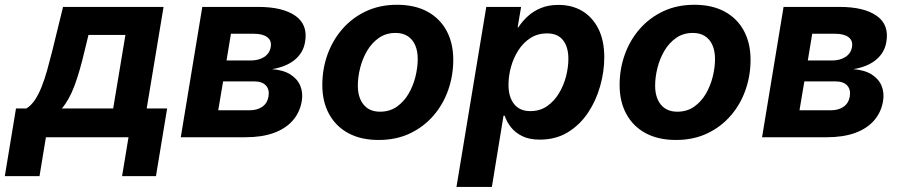

<svg xmlns="http://www.w3.org/2000/svg" viewBox="-74 -564 3702 789"><path d="M-54.2 159.7 -8.3 -118.2H34.2Q53.7 -129.9 69.1 -152.8Q84.5 -175.8 96.9 -207Q109.4 -238.3 119.9 -275.9Q130.4 -313.5 140.6 -354L185.1 -535.6H598.1L528.8 -118.2H612.8L566.9 159.7H427.7L454.1 0H114.7L88.4 159.7ZM180.2 -118.2H391.1L441.4 -420.4H289.6L273.4 -354Q253.9 -270.5 232.4 -212.6Q210.9 -154.8 180.2 -118.2Z M668.9 0 757.3 -535.6H987.3Q1087.9 -535.6 1139.9 -499Q1191.9 -462.4 1179.7 -392.1Q1172.9 -348.1 1137.9 -318.8Q1103 -289.6 1043.9 -279.8Q1089.8 -276.4 1118.9 -258.3Q1147.9 -240.2 1159.9 -211.7Q1171.9 -183.1 1166 -147.9Q1158.2 -102.1 1128.9 -68.6Q1099.6 -35.2 1050.8 -17.6Q1002 0 934.6 0ZM822.8 -110.8H951.2Q982.9 -110.8 1003.7 -125.2Q1024.4 -139.6 1029.3 -167Q1034.2 -195.8 1018.8 -212.6Q1003.4 -229.5 970.7 -229.5H842.8ZM856.9 -315.4H955.1Q989.7 -315.4 1012 -330.1Q1034.2 -344.7 1038.6 -371.1Q1043 -397 1024.4 -411.1Q1005.9 -425.3 969.2 -425.3H875Z M1481.9 11.2Q1409.2 11.2 1357.4 -16.8Q1305.7 -44.9 1278.1 -95.7Q1250.5 -146.5 1250.5 -214.8Q1250.5 -280.3 1271.7 -339.6Q1293 -398.9 1333.3 -445.1Q1373.5 -491.2 1430.2 -517.8Q1486.8 -544.4 1557.6 -544.4Q1630.4 -544.4 1682.1 -516.4Q1733.9 -488.3 1761.2 -437.5Q1788.6 -386.7 1788.6 -318.4Q1788.6 -253.4 1767.8 -194.1Q1747.1 -134.8 1707 -88.6Q1667 -42.5 1610.4 -15.6Q1553.7 11.2 1481.9 11.2ZM1487.8 -105Q1527.3 -105 1556.6 -125.5Q1585.9 -146 1605 -178.7Q1624 -211.4 1633.3 -249.3Q1642.6 -287.1 1642.6 -321.3Q1642.6 -354.5 1632.1 -378.4Q1621.6 -402.3 1601.3 -415.5Q1581.1 -428.7 1551.8 -428.7Q1512.2 -428.7 1482.9 -408.2Q1453.6 -387.7 1434.6 -355.2Q1415.5 -322.8 1406 -284.9Q1396.5 -247.1 1396.5 -211.9Q1396.5 -163.1 1420.2 -134Q1443.8 -105 1487.8 -105Z M1801.8 204.1 1924.3 -535.6H2067.4L2053.2 -451.7H2056.2Q2071.8 -476.1 2095 -497.3Q2118.2 -518.6 2149.4 -531.2Q2180.7 -543.9 2220.7 -543.9Q2276.4 -543.9 2318.6 -518.8Q2360.8 -493.7 2385 -445.6Q2409.2 -397.5 2409.2 -328.6Q2409.2 -270 2392.3 -210.2Q2375.5 -150.4 2342.3 -100.6Q2309.1 -50.8 2259.5 -20.5Q2210 9.8 2144 9.8Q2101.1 9.8 2072 -4.6Q2043 -19 2025.4 -41.5Q2007.8 -64 2000 -88.4H1995.1L1947.3 204.1ZM2105.5 -107.4Q2145 -107.4 2174.3 -127.9Q2203.6 -148.4 2223.1 -180.9Q2242.7 -213.4 2252.2 -250.7Q2261.7 -288.1 2261.7 -322.3Q2261.7 -371.1 2239.7 -398.9Q2217.8 -426.8 2173.8 -426.8Q2135.3 -426.8 2105.7 -407.7Q2076.2 -388.7 2056.2 -357.4Q2036.1 -326.2 2025.9 -289.1Q2015.6 -252 2015.6 -215.3Q2015.6 -165.5 2038.6 -136.5Q2061.5 -107.4 2105.5 -107.4Z M2703.6 11.2Q2630.9 11.2 2579.1 -16.8Q2527.3 -44.9 2499.8 -95.7Q2472.2 -146.5 2472.2 -214.8Q2472.2 -280.3 2493.4 -339.6Q2514.6 -398.9 2554.9 -445.1Q2595.2 -491.2 2651.9 -517.8Q2708.5 -544.4 2779.3 -544.4Q2852.1 -544.4 2903.8 -516.4Q2955.6 -488.3 2982.9 -437.5Q3010.3 -386.7 3010.3 -318.4Q3010.3 -253.4 2989.5 -194.1Q2968.8 -134.8 2928.7 -88.6Q2888.7 -42.5 2832 -15.6Q2775.4 11.2 2703.6 11.2ZM2709.5 -105Q2749 -105 2778.3 -125.5Q2807.6 -146 2826.7 -178.7Q2845.7 -211.4 2855 -249.3Q2864.3 -287.1 2864.3 -321.3Q2864.3 -354.5 2853.8 -378.4Q2843.3 -402.3 2823 -415.5Q2802.7 -428.7 2773.4 -428.7Q2733.9 -428.7 2704.6 -408.2Q2675.3 -387.7 2656.2 -355.2Q2637.2 -322.8 2627.7 -284.9Q2618.2 -247.1 2618.2 -211.9Q2618.2 -163.1 2641.8 -134Q2665.5 -105 2709.5 -105Z M3057.6 0 3146 -535.6H3376Q3476.6 -535.6 3528.6 -499Q3580.6 -462.4 3568.4 -392.1Q3561.5 -348.1 3526.6 -318.8Q3491.7 -289.6 3432.6 -279.8Q3478.5 -276.4 3507.6 -258.3Q3536.6 -240.2 3548.6 -211.7Q3560.5 -183.1 3554.7 -147.9Q3546.9 -102.1 3517.6 -68.6Q3488.3 -35.2 3439.5 -17.6Q3390.6 0 3323.2 0ZM3211.4 -110.8H3339.8Q3371.6 -110.8 3392.3 -125.2Q3413.1 -139.6 3418 -167Q3422.9 -195.8 3407.5 -212.6Q3392.1 -229.5 3359.4 -229.5H3231.4ZM3245.6 -315.4H3343.8Q3378.4 -315.4 3400.6 -330.1Q3422.9 -344.7 3427.2 -371.1Q3431.6 -397 3413.1 -411.1Q3394.5 -425.3 3357.9 -425.3H3263.7Z"/></svg>

Font: Inter 20pt
Style: Bold Italic
Weight: 700
Italic angle: -9.3988°
Version: Version 4.001;git-66647c0bb